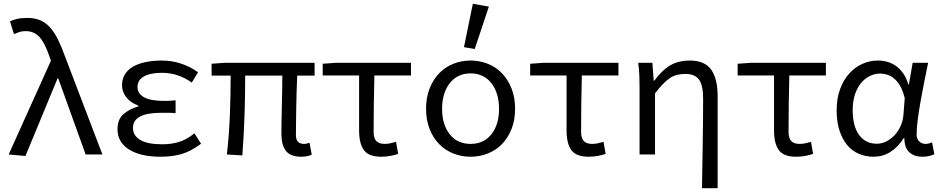

<svg xmlns="http://www.w3.org/2000/svg" viewBox="-20 -819 4990 1018"><path d="M26 0 115 8 285 -403H289L434 0H523L325 -519Q306 -572 287 -610.5Q268 -649 244.5 -674.5Q221 -700 192 -712Q163 -724 125 -724Q93 -724 71.5 -719Q50 -714 33 -706L54 -638Q67 -644 81.5 -649Q96 -654 116 -654Q161 -654 189.5 -622.5Q218 -591 242 -520L250 -497Z M714 -255Q668 -242 635.5 -214.5Q603 -187 603 -134Q603 -65 664 -26.5Q725 12 832 12Q894 12 943.5 -2.5Q993 -17 1046 -57L1011 -112Q967 -77 926.5 -65.5Q886 -54 841 -54Q762 -54 723.5 -77Q685 -100 685 -141Q685 -221 835 -221Q853 -221 871.5 -221Q890 -221 911 -219V-287Q893 -285 878.5 -284.5Q864 -284 850 -284Q776 -284 742.5 -304Q709 -324 709 -357Q709 -395 743.5 -414Q778 -433 839 -433Q924 -433 997 -381L1030 -436Q988 -466 939.5 -482Q891 -498 837 -498Q791 -498 752.5 -490Q714 -482 686 -466Q658 -450 642.5 -425Q627 -400 627 -367Q627 -333 649 -304Q671 -275 714 -259Z M1265 5Q1273 -102 1276.5 -208.5Q1280 -315 1280 -418H1477Q1477 -378 1476 -332Q1475 -286 1474 -243Q1473 -200 1472.5 -164.5Q1472 -129 1472 -110Q1472 -50 1496 -19Q1520 12 1578 12Q1596 12 1609 9Q1622 6 1633 1L1621 -62Q1611 -59 1605 -57.5Q1599 -56 1594 -56Q1571 -56 1560 -67Q1549 -78 1549 -104Q1549 -122 1549.5 -157.5Q1550 -193 1550.5 -237.5Q1551 -282 1552.5 -329.5Q1554 -377 1556 -418H1648V-486H1171L1102 -481V-418H1203Q1203 -319 1199 -213.5Q1195 -108 1183 0Z M1884 -127Q1884 -58 1909.5 -23Q1935 12 2001 12Q2027 12 2050.5 7.5Q2074 3 2091 -3L2080 -67Q2063 -62 2048.5 -59Q2034 -56 2019 -56Q1990 -56 1975.5 -71Q1961 -86 1961 -121Q1961 -190 1962 -265.5Q1963 -341 1965 -419H2159V-486H1761L1691 -481V-419H1884Z M2239 -242Q2239 -182 2258 -134.5Q2277 -87 2309 -54.5Q2341 -22 2384 -5Q2427 12 2475 12Q2523 12 2566 -5Q2609 -22 2641 -54.5Q2673 -87 2692 -134.5Q2711 -182 2711 -242Q2711 -303 2692 -350.5Q2673 -398 2641 -431Q2609 -464 2566 -481Q2523 -498 2475 -498Q2427 -498 2384 -481Q2341 -464 2309 -431Q2277 -398 2258 -350.5Q2239 -303 2239 -242ZM2324 -242Q2324 -284 2334.5 -318.5Q2345 -353 2364.5 -378Q2384 -403 2412 -416.5Q2440 -430 2475 -430Q2510 -430 2538 -416.5Q2566 -403 2585.5 -378Q2605 -353 2615.5 -318.5Q2626 -284 2626 -242Q2626 -158 2585.5 -107Q2545 -56 2475 -56Q2405 -56 2364.5 -107Q2324 -158 2324 -242ZM2440 -569 2497 -559 2572 -784 2487 -799Z M2984 -127Q2984 -58 3009.5 -23Q3035 12 3101 12Q3127 12 3150.5 7.5Q3174 3 3191 -3L3180 -67Q3163 -62 3148.5 -59Q3134 -56 3119 -56Q3090 -56 3075.5 -71Q3061 -86 3061 -121Q3061 -190 3062 -265.5Q3063 -341 3065 -419H3259V-486H2861L2791 -481V-419H2984Z M3371 0H3453V-324Q3476 -354 3495.5 -374Q3515 -394 3533.5 -406Q3552 -418 3572 -422.5Q3592 -427 3614 -427Q3665 -427 3686.5 -396.5Q3708 -366 3708 -297Q3708 -245 3707.5 -186Q3707 -127 3706 -66Q3705 -5 3704 57Q3703 119 3702 179H3785V-308Q3785 -402 3750.5 -450Q3716 -498 3638 -498Q3578 -498 3534.5 -473Q3491 -448 3449 -391H3446L3439 -486H3364Q3369 -448 3370 -415Q3371 -382 3371 -353Z M4084 -127Q4084 -58 4109.5 -23Q4135 12 4201 12Q4227 12 4250.5 7.5Q4274 3 4291 -3L4280 -67Q4263 -62 4248.5 -59Q4234 -56 4219 -56Q4190 -56 4175.5 -71Q4161 -86 4161 -121Q4161 -190 4162 -265.5Q4163 -341 4165 -419H4359V-486H3961L3891 -481V-419H4084Z M4775 -87Q4775 -36 4801 -12Q4827 12 4870 12Q4892 12 4907.5 8Q4923 4 4934 -1L4922 -64Q4914 -61 4905 -58.5Q4896 -56 4888 -56Q4868 -56 4854 -69Q4840 -82 4840 -107Q4840 -140 4846 -185.5Q4852 -231 4861 -282Q4870 -333 4880.5 -385.5Q4891 -438 4901 -486H4819L4799 -371H4796Q4786 -406 4768.5 -430.5Q4751 -455 4729.5 -470Q4708 -485 4683.5 -491.5Q4659 -498 4634 -498Q4591 -498 4551.5 -480Q4512 -462 4482 -428.5Q4452 -395 4434 -346Q4416 -297 4416 -234Q4416 -174 4430.5 -128.5Q4445 -83 4470.5 -51.5Q4496 -20 4532.5 -4Q4569 12 4612 12Q4708 12 4772 -87ZM4770 -208Q4767 -177 4754.5 -149.5Q4742 -122 4722.5 -101.5Q4703 -81 4679 -69Q4655 -57 4629 -57Q4569 -57 4535 -103.5Q4501 -150 4501 -235Q4501 -283 4513.5 -319.5Q4526 -356 4546.5 -380Q4567 -404 4593 -416.5Q4619 -429 4647 -429Q4664 -429 4682.5 -423.5Q4701 -418 4719 -404Q4737 -390 4752 -364.5Q4767 -339 4777 -299Z"/></svg>

Font: Codetta
Style: Regular
Weight: 400
Italic angle: -11°
Designer: Ulrich Proeller
Foundry: PROSA GmbH
Version: Version 2.00;September 29, 2018;FontCreator 11.5.0.2427 64-b